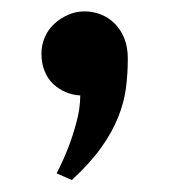

<svg xmlns="http://www.w3.org/2000/svg" viewBox="-20 -158 290 329"><path d="M51 -66.5Q51 -81 56.8 -94.2Q62.5 -107.5 72.8 -117Q83 -126.5 96.5 -132.5Q110 -138.5 125 -138.5Q139.5 -138.5 152.8 -133.2Q166 -128 176.2 -118Q186.5 -108 192.8 -92.8Q199 -77.5 199 -58Q199 -31.5 195.8 -6.8Q192.5 18 182.2 43.5Q172 69 153 95.5Q134 122 103 150.5L77 139Q88.5 117 97.5 93.5Q105 74 111.2 50.8Q117.5 27.5 117.5 5.5Q105 5 93 0Q81 -5 71.5 -13.8Q62 -22.5 56.5 -36Q51 -49.5 51 -66.5Z"/></svg>

Font: B612
Style: Regular
Weight: 400
Designer: Nicolas Chauveau, Thomas Paillot, Jonathan Favre-Lamarine, Jean-Luc Vinot
Foundry: AIRBUS
Version: Version 1.008